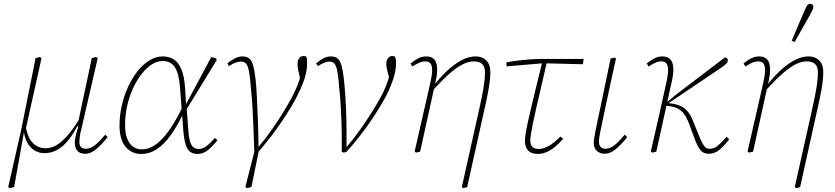

<svg xmlns="http://www.w3.org/2000/svg" viewBox="-20 -793 4366 1004"><path d="M31 191 23 185 91 -115 166 -489 188 -495 197 -489Q187 -441 176 -393Q165 -345 154.5 -297Q144 -249 133 -201Q122 -153 112 -105L105 -101L54 185ZM213 8Q183 8 159.5 -7Q136 -22 122 -48.5Q108 -75 104 -109L114 -131Q126 -70 153 -44Q180 -18 219 -18Q248 -18 275.5 -34Q303 -50 334 -85.5Q365 -121 401 -180L405 -148H392Q365 -94 336.5 -59Q308 -24 277 -8Q246 8 213 8ZM425 11Q398 11 384.5 -4.5Q371 -20 371 -48Q371 -61 375 -78.5Q379 -96 389 -129L385 -136L460 -489L482 -495L491 -489L406 -120Q403 -110 401 -100.5Q399 -91 398 -82.5Q397 -74 396 -66.5Q395 -59 395 -52Q395 -31 404.5 -23Q414 -15 429 -15Q452 -15 475.5 -33Q499 -51 530 -89L543 -76Q515 -41 485.5 -15Q456 11 425 11Z M718 12Q668 12 636.5 -25.5Q605 -63 605 -137Q605 -188 616.5 -239.5Q628 -291 649 -337Q670 -383 698.5 -419.5Q727 -456 761 -477Q795 -498 832 -498Q865 -498 889.5 -482Q914 -466 929 -429.5Q944 -393 948 -331L953 -248L955 -244L964 -121Q968 -58 980.5 -36Q993 -14 1019 -14Q1040 -14 1060.5 -29.5Q1081 -45 1103 -72L1117 -60Q1095 -31 1069 -9.5Q1043 12 1014 12Q990 12 974.5 1Q959 -10 950.5 -38Q942 -66 938 -117L922 -327Q917 -405 895.5 -439.5Q874 -474 831 -474Q801 -474 772 -455Q743 -436 718 -403Q693 -370 674 -327.5Q655 -285 644.5 -237Q634 -189 634 -140Q634 -79 657 -45.5Q680 -12 723 -12Q758 -12 794 -37Q830 -62 867 -115Q904 -168 943 -252L944 -195H936Q905 -131 871.5 -84.5Q838 -38 800 -13Q762 12 718 12ZM952 -215V-247L1085 -495L1112 -487V-477Z M1273 191 1263 185 1313 -12H1335L1295 184ZM1310 4Q1307 -84 1304 -156.5Q1301 -229 1296.5 -284.5Q1292 -340 1288 -377Q1284 -417 1278 -437Q1272 -457 1263 -464Q1254 -471 1241 -471Q1227 -471 1211.5 -465.5Q1196 -460 1177 -447L1169 -462Q1189 -478 1208.5 -488Q1228 -498 1248 -498Q1271 -498 1284 -486.5Q1297 -475 1304 -450Q1311 -425 1316 -382Q1320 -349 1323 -292Q1326 -235 1328.5 -165.5Q1331 -96 1332 -24V-25Q1365 -64 1394.5 -105.5Q1424 -147 1449 -186.5Q1474 -226 1492.5 -259Q1511 -292 1522 -316Q1532 -337 1541 -362Q1550 -387 1559 -420L1552 -357L1546 -397Q1542 -412 1539 -428Q1536 -444 1536 -459Q1536 -478 1545 -489Q1554 -500 1567 -500Q1572 -500 1575.5 -499Q1579 -498 1581 -497Q1584 -492 1585 -484Q1586 -476 1586 -464Q1586 -426 1573.5 -385.5Q1561 -345 1538 -300Q1526 -274 1505.5 -239.5Q1485 -205 1458.5 -165Q1432 -125 1399 -82Q1366 -39 1328 5Z M1767 0Q1768 -85 1765.5 -156.5Q1763 -228 1758.5 -284Q1754 -340 1750 -377Q1746 -417 1740 -437Q1734 -457 1725 -464Q1716 -471 1703 -471Q1690 -471 1675 -465Q1660 -459 1642 -447L1633 -462Q1653 -478 1671.5 -488Q1690 -498 1710 -498Q1733 -498 1746 -486.5Q1759 -475 1766 -450Q1773 -425 1778 -382Q1782 -348 1785.5 -295.5Q1789 -243 1791 -174.5Q1793 -106 1792 -24L1794 -26Q1828 -66 1857.5 -107Q1887 -148 1912.5 -187.5Q1938 -227 1956.5 -259.5Q1975 -292 1986 -315Q1996 -337 2005 -361.5Q2014 -386 2023 -419L2020 -359L2012 -398Q2008 -412 2004 -428Q2000 -444 2000 -459Q2000 -477 2009 -488.5Q2018 -500 2031 -500Q2036 -500 2040 -499Q2044 -498 2046 -496Q2048 -491 2049.5 -483.5Q2051 -476 2051 -464Q2051 -426 2038 -385Q2025 -344 2003 -299Q1990 -274 1969.5 -239.5Q1949 -205 1922 -165Q1895 -125 1862 -82.5Q1829 -40 1791 2L1776 5Z M2148 0Q2158 -45 2168.5 -90Q2179 -135 2189 -179.5Q2199 -224 2209.5 -269Q2220 -314 2230 -359Q2239 -398 2239.5 -423Q2240 -448 2232 -460Q2224 -472 2204 -472Q2188 -472 2172 -465Q2156 -458 2137 -445L2127 -461Q2149 -479 2168 -488.5Q2187 -498 2210 -498Q2236 -498 2250.5 -482.5Q2265 -467 2266 -433.5Q2267 -400 2253 -345L2177 0L2156 5ZM2395 185 2483 -209Q2493 -253 2499.5 -285Q2506 -317 2509.5 -340.5Q2513 -364 2514.5 -382Q2516 -400 2516 -415Q2516 -444 2501.5 -458Q2487 -472 2457 -472Q2430 -472 2399 -456.5Q2368 -441 2329.5 -407Q2291 -373 2241 -318L2237 -349H2251Q2293 -402 2331 -434.5Q2369 -467 2402.5 -482.5Q2436 -498 2466 -498Q2489 -498 2506.5 -489Q2524 -480 2534 -462Q2544 -444 2544 -415Q2544 -403 2543 -389.5Q2542 -376 2540 -359.5Q2538 -343 2534 -321.5Q2530 -300 2524.5 -272Q2519 -244 2510 -207L2423 185L2403 191Z M2629 -446 2627 -466Q2647 -471 2678 -475Q2709 -479 2746 -482Q2783 -485 2819 -485H3032L3028 -457L2828 -462H2818ZM2793 12Q2759 12 2742 -5.5Q2725 -23 2725 -56Q2725 -70 2728.5 -93.5Q2732 -117 2739.5 -151Q2747 -185 2758 -232Q2769 -279 2784 -340Q2799 -401 2818 -478H2842Q2824 -401 2810 -339.5Q2796 -278 2785 -231.5Q2774 -185 2767 -150.5Q2760 -116 2756.5 -93Q2753 -70 2753 -57Q2753 -34 2765 -24Q2777 -14 2797 -14Q2818 -14 2845.5 -27.5Q2873 -41 2910 -79L2925 -67Q2902 -41 2879.5 -23Q2857 -5 2835 3.5Q2813 12 2793 12Z M3142 11Q3119 11 3102 -3Q3085 -17 3085 -47Q3085 -57 3087 -70.5Q3089 -84 3093.5 -106.5Q3098 -129 3105.5 -164.5Q3113 -200 3124 -252L3173 -487L3194 -492L3201 -487L3176 -373Q3158 -290 3146.5 -235.5Q3135 -181 3128 -147.5Q3121 -114 3117.5 -96Q3114 -78 3113 -69Q3112 -60 3112 -54Q3112 -33 3121.5 -24Q3131 -15 3146 -15Q3167 -15 3189.5 -31Q3212 -47 3247 -89L3260 -76Q3227 -35 3198.5 -12Q3170 11 3142 11Z M3383 0Q3393 -45 3403.5 -90Q3414 -135 3424 -179.5Q3434 -224 3444 -269Q3454 -314 3464 -359Q3473 -399 3473.5 -424Q3474 -449 3465.5 -460.5Q3457 -472 3438 -472Q3422 -472 3406.5 -465Q3391 -458 3372 -445L3362 -461Q3384 -479 3403 -488.5Q3422 -498 3445 -498Q3471 -498 3485.5 -482.5Q3500 -467 3501 -433.5Q3502 -400 3488 -345L3412 0L3391 5ZM3687 11Q3658 11 3643 -7.5Q3628 -26 3614 -63L3584 -144Q3567 -191 3544 -212Q3521 -233 3480 -238L3458 -241V-257H3466L3511 -295L3771 -493Q3776 -492 3781 -488.5Q3786 -485 3786 -477Q3786 -468 3777 -459Q3768 -450 3741 -432L3474 -252L3473 -254L3482 -253Q3519 -249 3541.5 -237.5Q3564 -226 3579 -206.5Q3594 -187 3605 -158L3641 -69Q3654 -40 3664 -27.5Q3674 -15 3691 -15Q3714 -15 3733.5 -31Q3753 -47 3780 -78L3793 -64Q3762 -25 3738.5 -7Q3715 11 3687 11Z M3889 0Q3899 -45 3909.5 -90Q3920 -135 3930 -179.5Q3940 -224 3950.5 -269Q3961 -314 3971 -359Q3980 -398 3980.5 -423Q3981 -448 3973 -460Q3965 -472 3945 -472Q3929 -472 3913 -465Q3897 -458 3878 -445L3868 -461Q3890 -479 3909 -488.5Q3928 -498 3951 -498Q3977 -498 3991.5 -482.5Q4006 -467 4007 -433.5Q4008 -400 3994 -345L3918 0L3897 5ZM4136 185 4224 -209Q4234 -253 4240.5 -285Q4247 -317 4250.5 -340.5Q4254 -364 4255.5 -382Q4257 -400 4257 -415Q4257 -444 4242.5 -458Q4228 -472 4198 -472Q4171 -472 4140 -456.5Q4109 -441 4070.5 -407Q4032 -373 3982 -318L3978 -349H3992Q4034 -402 4072 -434.5Q4110 -467 4143.5 -482.5Q4177 -498 4207 -498Q4230 -498 4247.5 -489Q4265 -480 4275 -462Q4285 -444 4285 -415Q4285 -403 4284 -389.5Q4283 -376 4281 -359.5Q4279 -343 4275 -321.5Q4271 -300 4265.5 -272Q4260 -244 4251 -207L4164 185L4144 191ZM4120 -580Q4137 -620 4154 -660Q4171 -700 4188 -740Q4193 -751 4197 -758.5Q4201 -766 4206 -769.5Q4211 -773 4217 -773Q4225 -773 4229 -769Q4233 -765 4233 -757Q4233 -750 4229 -741.5Q4225 -733 4215 -714Q4195 -679 4175 -643.5Q4155 -608 4135 -573Z"/></svg>

Font: Source Serif 4 ExtraLight
Style: Italic
Weight: 250
Italic angle: -12°
Designer: Frank Grießhammer
Foundry: Adobe Systems Incorporated
Version: Version 4.004;hotconv 1.0.116;makeotfexe 2.5.65601